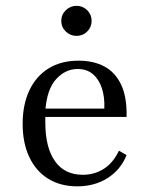

<svg xmlns="http://www.w3.org/2000/svg" viewBox="-20 -638 522 669"><path d="M249.2 11.3Q191.1 11.3 148.4 -14.9Q105.6 -41.1 82.3 -90.3Q58.9 -139.5 58.9 -206.5Q58.9 -273.4 82.3 -323Q105.6 -372.6 149.2 -399.6Q192.7 -426.6 254 -426.6Q305.6 -426.6 343.5 -406.5Q381.5 -386.3 402 -343.1Q422.6 -300 421 -230.6H106.5L105.6 -259.7H343.5Q345.2 -299.2 335.1 -330.2Q325 -361.3 304 -379.4Q283.1 -397.6 250 -397.6Q208.1 -397.6 175.8 -362.5Q143.5 -327.4 137.9 -252.4L138.7 -250.8Q137.9 -241.1 137.9 -231.5Q137.9 -221.8 137.9 -211.3Q137.9 -124.2 171.4 -76.6Q204.8 -29 268.5 -29Q308.9 -29 341.5 -49.6Q374.2 -70.2 394.4 -112.9L421 -97.6Q400.8 -46.8 355.2 -17.7Q309.7 11.3 249.2 11.3ZM246.8 -512.9Q225 -512.9 209.3 -528.2Q193.5 -543.5 193.5 -565.3Q193.5 -587.1 209.3 -602.4Q225 -617.7 246.8 -617.7Q268.5 -617.7 283.9 -602.4Q299.2 -587.1 299.2 -565.3Q299.2 -543.5 283.9 -528.2Q268.5 -512.9 246.8 -512.9Z"/></svg>

Font: Playfair 5pt SemiExpanded Light Light
Style: Regular
Weight: 300
Version: Version 2.203